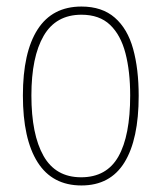

<svg xmlns="http://www.w3.org/2000/svg" viewBox="-20 -557 495 587"><path d="M404 -264Q404 -131 360.5 -60.5Q317 10 229 10Q140 10 95 -61Q50 -132 50 -265Q50 -397 95 -467Q140 -537 229 -537Q292 -537 331 -503Q370 -469 387 -407.5Q404 -346 404 -264ZM76 -265Q76 -146 113 -80.5Q150 -15 228 -15Q306 -15 342 -78.5Q378 -142 378 -265Q378 -339 363.5 -394.5Q349 -450 316.5 -481Q284 -512 229 -512Q151 -512 113.5 -447.5Q76 -383 76 -265Z"/></svg>

Font: Noto Sans Telugu Condensed Thin
Style: Regular
Weight: 100
Width: 3
Designer: Jelle Bosma - Monotype Design Team
Foundry: Monotype Imaging Inc.
Version: Version 2.005; ttfautohint (v1.8.4.7-5d5b)